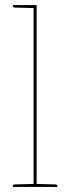

<svg xmlns="http://www.w3.org/2000/svg" viewBox="-20 -740 269 760"><path d="M113 0V-720H125V0ZM31 0V-5Q31 -7 33.5 -8.5Q36 -10 38 -10L115 -12L116 0ZM122 0 123 -12 200 -10Q202 -10 204.5 -8.5Q207 -7 207 -5V0ZM116 -720 115 -708 38 -710Q36 -710 33.5 -711.5Q31 -713 31 -715V-720Z"/></svg>

Font: Aleo Thin
Style: Regular
Weight: 250
Designer: Alessio Laiso
Foundry: Alessio Laiso
Version: Version 2.001;gftools[0.9.29]